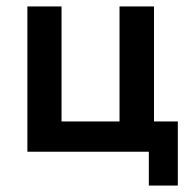

<svg xmlns="http://www.w3.org/2000/svg" viewBox="-20 -471 585 596"><path d="M442 0H65V-451H171V-94H351V-451H458V-94H532V105H442Z"/></svg>

Font: Tilda Sans Semibold
Style: Regular
Weight: 600
Designer: ParaType Ltd
Foundry: ParaType Ltd
Version: Version 1.009